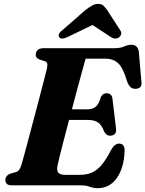

<svg xmlns="http://www.w3.org/2000/svg" viewBox="-20 -946 742 980"><path d="M393 0H41.5Q21.5 0 14.5 -8Q7.5 -16 7.5 -28Q7.5 -39 14.8 -47.5Q22 -56 33.5 -60L59.5 -67Q71.5 -70.5 77.8 -79.2Q84 -88 90 -106.5Q93.5 -118 103 -153Q112.5 -188 125.5 -236.8Q138.5 -285.5 152.8 -339.5Q167 -393.5 180.5 -444.5Q194 -495.5 204 -534.8Q214 -574 218.5 -592Q223.5 -613 220.8 -622Q218 -631 208 -634L183.5 -641.5Q175.5 -644.5 169 -650.2Q162.5 -656 162.5 -667.5Q162.5 -682 172.8 -691Q183 -700 203 -700H563Q594.5 -700 613.8 -708.8Q633 -717.5 651 -717.5Q682.5 -717.5 688.5 -683L701.5 -531.5Q707.5 -497 677 -493Q661 -491 649.5 -498.8Q638 -506.5 629 -529.5Q609 -598 584.2 -622.2Q559.5 -646.5 517 -646.5H417Q411.5 -627 400.5 -587.2Q389.5 -547.5 375.5 -495.5Q361.5 -443.5 347 -388H428.5Q451.5 -388 468.2 -401Q485 -414 494.5 -450.5Q504.5 -470 523.5 -470Q550.5 -470 554 -442.5L572 -291.5Q575 -272 566.5 -262.8Q558 -253.5 543.5 -253.5Q532 -253 524.5 -258.8Q517 -264.5 512 -274Q499 -308 480.2 -321Q461.5 -334 427 -334H332.5Q318.5 -280.5 306 -232.5Q293.5 -184.5 284.8 -149.5Q276 -114.5 273.5 -100.5Q268.5 -77 277.2 -65.2Q286 -53.5 314.5 -53.5H386.5Q422 -53.5 449 -65.2Q476 -77 499.2 -104.8Q522.5 -132.5 547.5 -181.5Q565.5 -213 587.5 -213Q616.5 -213 616 -176Q613 -89 576.2 -37.2Q539.5 14.5 479 14.5Q457.5 14.5 438.2 7.2Q419 0 393 0ZM587 -755Q567.5 -742.5 545 -757.5L452 -818.5L326 -757.5Q295 -742.5 283 -755Q278 -760 280.2 -769.8Q282.5 -779.5 296 -790L417 -895.5Q435.5 -909 449.5 -917.5Q463.5 -926 481 -926Q498.5 -926 507.5 -917.5Q516.5 -909 526.5 -895.5L594.5 -790Q601.5 -779.5 598 -769.8Q594.5 -760 587 -755Z"/></svg>

Font: Fraunces 9pt S000
Style: Bold Italic
Weight: 700
Italic angle: -16°
Version: Version 1.000; ttfautohint (v1.8.3)